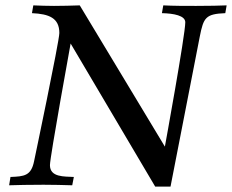

<svg xmlns="http://www.w3.org/2000/svg" viewBox="-20 -688 864 715"><path d="M14 2C39 1 95 0 142 0C179 0 214 1 249 2L255 -29C220 -31 166 -27 166 -73C166 -103 243 -526 243 -526L558 7H615L724 -552C738 -623 746 -636 819 -639L824 -668C807 -667 753 -666 710 -666C667 -666 627 -666 588 -668L583 -639C627 -638 670 -630 670 -605C670 -558 594 -142 594 -142L277 -668C245 -667 213 -666 181 -666C155 -666 129 -667 104 -668L99 -639C163 -636 201 -621 201 -565C201 -535 107 -88 107 -88C96 -33 70 -31 19 -29Z"/></svg>

Font: KpRoman
Style: SemiboldItalic
Weight: 600
Italic angle: -11°
Version: Version 0.66